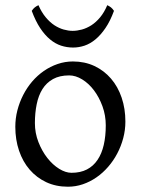

<svg xmlns="http://www.w3.org/2000/svg" viewBox="-20 -706 543 741"><path d="M388.2 -222.2Q388.2 -260.7 375.5 -295.7Q362.8 -330.6 342.8 -357.2Q322.8 -383.8 297.4 -399.4Q272 -415 247.1 -415Q210 -415 184.6 -400.9Q159.2 -386.7 143.8 -362.1Q128.4 -337.4 121.6 -303.7Q114.7 -270 114.7 -231Q114.7 -192.4 128.4 -157.5Q142.1 -122.6 162.8 -96.2Q183.6 -69.8 208.5 -54.4Q233.4 -39.1 255.9 -39.1Q290.5 -39.1 315.4 -52Q340.3 -64.9 356.4 -88.9Q372.6 -112.8 380.4 -146.5Q388.2 -180.2 388.2 -222.2ZM463.9 -236.8Q463.9 -204.1 455.6 -172.9Q447.3 -141.6 432.6 -113.8Q418 -85.9 397.5 -62.3Q377 -38.6 352.3 -21.5Q327.6 -4.4 299.8 5.1Q272 14.6 242.2 14.6Q195.8 14.6 158.4 -2.9Q121.1 -20.5 94.5 -51.3Q67.9 -82 53.5 -124.5Q39.1 -167 39.1 -216.8Q39.1 -249 47.1 -280.3Q55.2 -311.5 69.6 -339.6Q84 -367.7 104.2 -391.4Q124.5 -415 149.2 -432.1Q173.8 -449.2 202.4 -459Q231 -468.8 261.2 -468.8Q307.1 -468.8 344.5 -451.2Q381.8 -433.6 408.4 -402.6Q435.1 -371.6 449.5 -329.1Q463.9 -286.6 463.9 -236.8ZM419.9 -664.1Q405.3 -624.5 387 -597.7Q368.7 -570.8 348.4 -554Q328.1 -537.1 306.2 -529.8Q284.2 -522.5 262.2 -522.5Q238.3 -522.5 215.8 -529.8Q193.4 -537.1 173.1 -554Q152.8 -570.8 135 -597.7Q117.2 -624.5 102.5 -664.1Q108.4 -672.9 114.3 -677.5Q120.1 -682.1 128.4 -686Q140.6 -658.2 156.5 -639.2Q172.4 -620.1 189.9 -608.6Q207.5 -597.2 225.8 -592Q244.1 -586.9 260.3 -586.9Q277.3 -586.9 296.1 -592Q314.9 -597.2 332.8 -608.6Q350.6 -620.1 366.5 -639.2Q382.3 -658.2 394 -686Q402.3 -682.1 408.2 -677.5Q414.1 -672.9 419.9 -664.1Z"/></svg>

Font: Gentium Plus Phon
Style: Regular
Weight: 400
Designer: J. Victor Gaultney, Annie Olsen, Iska Routamaa, Becca Hirsbrunner
Foundry: SIL International
Version: Version 5.000